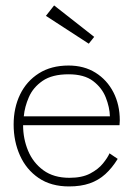

<svg xmlns="http://www.w3.org/2000/svg" viewBox="-20 -658 500 690"><path d="M63 -208Q63 -159.5 81 -116.2Q99 -73 136 -46Q173 -19 229.5 -19Q275 -19 304.2 -34.5Q333.5 -50 350.2 -70.8Q367 -91.5 373.5 -107L403 -87Q383 -54.5 358.5 -32.2Q334 -10 302.2 1Q270.5 12 228 12Q163.5 12 119 -18.2Q74.5 -48.5 51.8 -99.2Q29 -150 29 -210.5Q29 -270.5 52.2 -318.5Q75.5 -366.5 119.8 -394.5Q164 -422.5 226.5 -422.5Q282 -422.5 323.2 -396.8Q364.5 -371 387.5 -326.5Q410.5 -282 410.5 -225Q410.5 -220.5 410 -216.2Q409.5 -212 409.5 -208ZM375 -240Q374 -272.5 360.2 -307.5Q346.5 -342.5 314.5 -366.8Q282.5 -391 226.5 -391Q167.5 -391 133.2 -367.5Q99 -344 83.8 -309Q68.5 -274 65.5 -240ZM299 -501 145 -601 174.5 -638.5 318.5 -525.5Z"/></svg>

Font: League Spartan Thin
Style: Regular
Weight: 100
Foundry: The League of Moveable Type
Version: Version 2.002